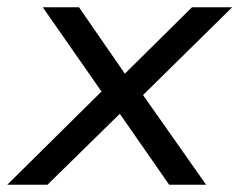

<svg xmlns="http://www.w3.org/2000/svg" viewBox="-40 -510 661 530"><path d="M-20 0 258 -275 260 -229 78 -490H178L312 -296H294L490 -490H601L338 -231L337 -273L529 0H427L283 -207H302L91 0Z"/></svg>

Font: Nunito Sans 10pt SemiExpanded
Style: Italic
Weight: 400
Width: 6
Italic angle: -9°
Designer: Vernon Adams
Foundry: Vernon Adams
Version: Version 3.101;gftools[0.9.27]